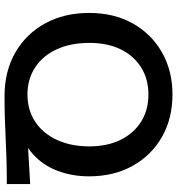

<svg xmlns="http://www.w3.org/2000/svg" viewBox="13 -783 780 846"><g transform="rotate(90 403.0 -360.0)"><path d="M403 10Q294 10 211.5 -37.5Q129 -85 83 -169Q37 -253 37 -363Q37 -472 83 -554.5Q129 -637 210.5 -683.5Q292 -730 396 -730Q502 -730 583.5 -683.5Q665 -637 711 -554Q757 -471 757 -362Q757 -289 733 -224.5Q709 -160 659 -115Q609 -70 529 -50ZM396 -91Q464 -91 515.5 -124.5Q567 -158 596 -220Q625 -282 625 -364Q625 -442 596.5 -500.5Q568 -559 516.5 -591.5Q465 -624 396 -624Q328 -624 276.5 -591.5Q225 -559 197 -501Q169 -443 169 -364Q169 -281 197.5 -219.5Q226 -158 277.5 -124.5Q329 -91 396 -91ZM403 10 397 -80 791 -103V0Q728 0 680.5 1.5Q633 3 591.5 5Q550 7 505 8.5Q460 10 403 10Z"/></g></svg>

Font: Instrument Sans SemiBold
Style: Regular
Weight: 600
Designer: Rodrigo Fuenzalida
Foundry: fragTYPE
Version: Version 1.000;gftools[0.9.28]